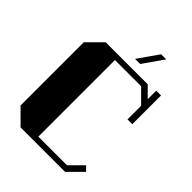

<svg xmlns="http://www.w3.org/2000/svg" viewBox="-278 -1140 1276 1276"><g transform="rotate(45 360.0 -502.0)"><path d="M50 -697 153 -800H548L618 -730V-810H663V-540H618V-668L526 -760H280V-40H549L639 -130L670 -99L571 0H153L50 -103ZM518 -1004H470L369 -860H417Z"/></g></svg>

Font: Kumar One
Style: Regular
Weight: 400
Designer: Parimal Parmar
Foundry: Indian Type Foundry
Version: Version 1.001;PS 1.001;hotconv 1.0.88;makeotf.lib2.5.647800